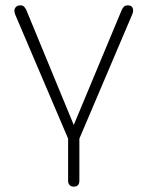

<svg xmlns="http://www.w3.org/2000/svg" viewBox="-20 -510 550 716"><path d="M255 186Q245 186 239.5 180Q234 174 234 164V7L37 -455Q33 -465 34 -472.5Q35 -480 40.5 -485Q46 -490 56 -490Q65 -490 69.5 -485.5Q74 -481 78 -473L267 -15H243L434 -473Q438 -481 442.5 -485.5Q447 -490 457 -490Q467 -490 471.5 -485Q476 -480 476.5 -472.5Q477 -465 473 -456L276 7V164Q276 186 255 186Z"/></svg>

Font: Nunito ExtraLight
Style: Regular
Weight: 200
Designer: Vernon Adams
Foundry: Vernon Adams
Version: Version 3.602;April 4, 2023;FontCreator 14.0.0.2856 64-bit